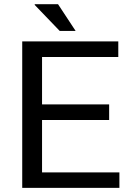

<svg xmlns="http://www.w3.org/2000/svg" viewBox="-20 -912 624 932"><path d="M509.8 -329.6H184.1V-75.2H559.6V0H87.9V-710.9H554.2V-635.3H184.1V-405.3H509.8ZM347.2 -761.7H270L147.9 -888.7L149.4 -891.6H261.7Z"/></svg>

Font: GeogebraSans
Style: Regular
Weight: 400
Designer: Google
Version: Version 1.100140; 2013